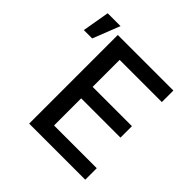

<svg xmlns="http://www.w3.org/2000/svg" viewBox="-197 -945 1114 1114"><g transform="rotate(45 360.5 -387.5)"><path d="M198.9 0V-727.3H654.8V-632.8H308.6V-411.2H631V-317.1H308.6V-94.5H659.1V0ZM39.4 -608 68.2 -774.9H173.7L108 -608Z"/></g></svg>

Font: Inter UI Medium
Style: Regular
Weight: 500
Designer: Rasmus Andersson
Foundry: rsms
Version: 3.2;8d6f07862